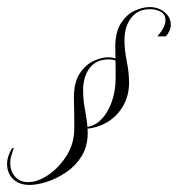

<svg xmlns="http://www.w3.org/2000/svg" viewBox="-29 -460 503 543"><path d="M193 -95 206 -100Q234 -100 254.5 -119.5Q275 -139 286.5 -170.5Q298 -202 298 -238Q298 -245 298 -263.5Q298 -282 297.5 -301.5Q297 -321 297 -327Q297 -370 313.5 -395Q330 -420 352.5 -430Q375 -440 394 -440Q419 -440 436.5 -425.5Q454 -411 454 -390Q454 -373 440 -357H416Q439 -384 439 -402Q439 -419 426 -426.5Q413 -434 395 -434Q361 -434 342 -409.5Q323 -385 323 -346Q323 -319 329.5 -286.5Q336 -254 336 -226Q336 -188 317.5 -157.5Q299 -127 267 -110.5Q235 -94 193 -95ZM5 -41H10Q6 -29 3 -20Q0 -11 0 0Q0 24 13.5 39.5Q27 55 50 55Q78 55 108 34.5Q138 14 159.5 -20Q181 -54 181 -96Q181 -102 181 -121Q181 -140 180.5 -159.5Q180 -179 180 -185Q180 -228 197 -253Q214 -278 236.5 -288Q259 -298 277 -298Q285 -298 291.5 -296.5Q298 -295 305 -292V-286Q293 -292 278 -292Q243 -292 224.5 -267.5Q206 -243 206 -204Q206 -177 212.5 -143Q219 -109 219 -84Q219 -46 202 -18.5Q185 9 158.5 27Q132 45 104 54Q76 63 55 63Q25 63 8 46.5Q-9 30 -9 3Q-9 -7 -5.5 -18Q-2 -29 5 -41Z"/></svg>

Font: Ballet 24pt
Style: Regular
Weight: 400
Designer: Maximiliano R. Sproviero
Foundry: Omnibus-Type
Version: Version 1.100